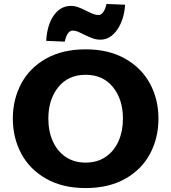

<svg xmlns="http://www.w3.org/2000/svg" viewBox="-20 -941 868 973"><path d="M45 0ZM45 -340Q45 -437 87.5 -517Q130 -597 213.5 -644Q297 -691 414 -691Q531 -691 614.5 -643.5Q698 -596 740.5 -516.5Q783 -437 783 -340Q783 -242 740.5 -162Q698 -82 614.5 -35Q531 12 414 12Q297 12 213.5 -35.5Q130 -83 87.5 -163Q45 -243 45 -340ZM603 -340Q603 -437 552.5 -499.5Q502 -562 414 -562Q326 -562 275.5 -499.5Q225 -437 225 -340Q225 -276 247.5 -225.5Q270 -175 312.5 -146Q355 -117 414 -117Q473 -117 515.5 -146Q558 -175 580.5 -225.5Q603 -276 603 -340ZM214 -734Q219 -816 253 -863.5Q287 -911 339 -911Q358 -911 376 -904.5Q394 -898 418 -886Q440 -875 453 -870Q466 -865 479 -865Q506 -865 520 -921L614 -917Q609 -841 574 -790.5Q539 -740 489 -740Q468 -740 449 -747Q430 -754 403 -767Q384 -777 372 -781.5Q360 -786 349 -786Q335 -786 325 -773Q315 -760 308 -730Z"/></svg>

Font: Martel Sans Black
Style: Regular
Weight: 900
Designer: Dan Reynolds and Mathieu Réguer
Foundry: Dan Reynolds and Mathieu Réguer
Version: Version 1.002; ttfautohint (v1.1) -l 5 -r 5 -G 72 -x 0 -D la